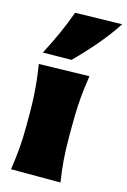

<svg xmlns="http://www.w3.org/2000/svg" viewBox="-135 -971 683 1034"><g transform="rotate(15 206.5 -454.5)"><path d="M36.1 0Q45.4 -61 50.5 -119.1Q55.7 -177.2 55.7 -250.5V-308.6Q55.7 -371.1 52.7 -418.5Q49.8 -465.8 45.2 -505.9Q40.5 -545.9 34.2 -586.4L314.5 -593.3Q308.1 -551.8 303.2 -510.7Q298.3 -469.7 295.7 -421.4Q293 -373 293 -308.6V-250.5Q293 -177.2 297.6 -119.1Q302.2 -61 312 0ZM39.1 -651.4Q72.3 -714.8 100.6 -777.3Q128.9 -839.8 151.4 -903.3L412.6 -909.2Q369.1 -842.8 314.5 -778.6Q259.8 -714.4 198.7 -653.3Z"/></g></svg>

Font: Pinar-DS3-FD Black
Style: Regular
Weight: 900
Designer: Amin Abedi
Version: Version 3.000